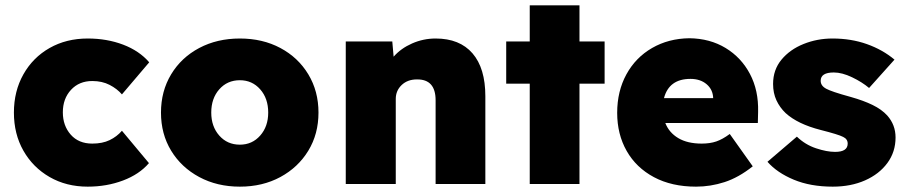

<svg xmlns="http://www.w3.org/2000/svg" viewBox="-20 -688 3384 718"><path d="M308 10Q228 10 165.5 -26Q103 -62 67.5 -124.5Q32 -187 32 -267Q32 -347 67.5 -410Q103 -473 165.5 -508.5Q228 -544 308 -544Q380 -544 440.5 -521Q501 -498 538 -455L436 -335Q418 -356 390 -370.5Q362 -385 325 -385Q276 -385 245.5 -352Q215 -319 215 -268Q215 -218 244.5 -184.5Q274 -151 325 -151Q363 -151 390 -164Q417 -177 436 -199L537 -78Q501 -36 440 -13Q379 10 308 10Z M877 10Q792 10 725 -26Q658 -62 620 -124.5Q582 -187 582 -267Q582 -347 620 -410Q658 -473 725 -508.5Q792 -544 877 -544Q962 -544 1028.5 -508.5Q1095 -473 1133 -410Q1171 -347 1171 -267Q1171 -187 1133 -124.5Q1095 -62 1028.5 -26Q962 10 877 10ZM877 -147Q923 -147 953 -181Q983 -215 983 -267Q983 -320 953 -354Q923 -388 877 -388Q830 -388 800 -354Q770 -320 770 -267Q770 -215 800 -181Q830 -147 877 -147Z M1273 0V-533H1447L1452 -476Q1479 -507 1521 -525.5Q1563 -544 1609 -544Q1699 -544 1747 -488.5Q1795 -433 1795 -328V0H1609V-313Q1609 -392 1539 -391Q1504 -391 1482 -370Q1460 -349 1460 -318V0Z M1961 0V-375H1873V-533H1961V-668H2147V-533H2241V-375H2147V0Z M2583 10Q2492 10 2425.5 -25.5Q2359 -61 2323.5 -123.5Q2288 -186 2288 -266Q2288 -347 2322.5 -410Q2357 -473 2418.5 -508.5Q2480 -544 2558 -545Q2635 -544 2693.5 -508.5Q2752 -473 2784.5 -411.5Q2817 -350 2815 -270L2814 -228H2468Q2482 -192 2516.5 -171.5Q2551 -151 2604 -151Q2635 -151 2658.5 -159Q2682 -167 2709 -187L2795 -66Q2742 -24 2689.5 -7Q2637 10 2583 10ZM2562 -393Q2482 -393 2463 -321H2647Q2646 -353 2622.5 -373Q2599 -393 2562 -393Z M3094 10Q3011 10 2948.5 -16Q2886 -42 2850 -83L2960 -177Q2991 -147 3031.5 -133.5Q3072 -120 3103 -120Q3150 -120 3150 -151Q3150 -168 3133 -176Q3116 -185 3049 -202Q2963 -224 2918 -265Q2896 -286 2883.5 -313Q2871 -340 2871 -374Q2871 -427 2902.5 -465Q2934 -503 2985 -523.5Q3036 -544 3093 -544Q3163 -544 3222 -523Q3281 -502 3325 -465L3230 -359Q3204 -381 3166.5 -399Q3129 -417 3098 -417Q3049 -417 3049 -386Q3049 -367 3070 -356Q3079 -351 3101 -343.5Q3123 -336 3163 -325Q3209 -312 3243 -295.5Q3277 -279 3298 -256Q3329 -221 3329 -174Q3329 -120 3298.5 -78.5Q3268 -37 3215 -13.5Q3162 10 3094 10Z"/></svg>

Font: Lexend ExtraBold
Style: Regular
Weight: 800
Designer: Bonnie Shaver-Troup, Thomas Jockin
Foundry: Lexend
Version: Version 1.007; ttfautohint (v1.8.3)